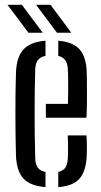

<svg xmlns="http://www.w3.org/2000/svg" viewBox="-20 -777 424 804"><path d="M47 -123Q46 -159 45.2 -203.8Q44.5 -248.5 44.5 -296.5Q44.5 -344.5 45 -390.8Q45.5 -437 47 -476Q50 -540 79 -570.8Q108 -601.5 170.5 -606.5V-543Q147.5 -538.5 137.8 -524.2Q128 -510 127.5 -486Q126 -440 125.5 -394.2Q125 -348.5 125 -302.8Q125 -257 125.5 -210.2Q126 -163.5 127.5 -115Q128 -88 138.5 -74.5Q149 -61 170.5 -57V6.5Q106.5 1.5 78.2 -29.2Q50 -60 47 -123ZM224 6.5V-57Q244.5 -61.5 253.8 -75.2Q263 -89 264 -115.5Q265 -130.5 265 -156Q265 -181.5 263.5 -210H342Q343.5 -193 343.8 -166Q344 -139 343 -123Q340 -60 313 -29Q286 2 224 6.5ZM172 -284V-342H264.5Q265.5 -371 265.5 -400.8Q265.5 -430.5 265.2 -453.5Q265 -476.5 264 -486Q263 -512 253 -525.2Q243 -538.5 224 -543V-606.5Q285.5 -601.5 313 -570.5Q340.5 -539.5 343 -478.5Q343.5 -467.5 344 -435Q344.5 -402.5 344.2 -361.8Q344 -321 342 -284ZM99 -640 11.5 -757H71.5L159 -640ZM218.5 -640 131 -757H191.5L278.5 -640Z"/></svg>

Font: Big Shoulders Stencil Text Thin
Style: Regular
Weight: 400
Version: Version 2.001